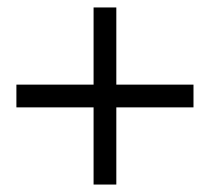

<svg xmlns="http://www.w3.org/2000/svg" viewBox="-20 -561 563 515"><path d="M231 -541H292V-334H499V-273H292V-66H231V-273H24V-334H231Z"/></svg>

Font: Average Sans
Style: Regular
Weight: 400
Designer: Eduardo Rodriguez Tunni
Foundry: Eduardo Rodriguez Tunni
Version: Version 1.002